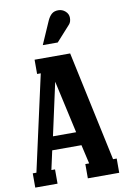

<svg xmlns="http://www.w3.org/2000/svg" viewBox="-100 -979 676 1036"><g transform="rotate(-10 238.5 -460.5)"><path d="M262.2 -750H180.2L234.9 -875Q245.1 -897.5 258.8 -909.2Q272.5 -920.9 294.9 -920.9Q316.9 -920.9 333.5 -906Q350.1 -891.1 350.1 -870.1Q350.1 -847.7 338.9 -835ZM123 -680.2H317.9L446.8 -78.1H466.8V0H294.9V-78.1H315.9L292 -182.1H131.8L108.9 -78.1H128.9V0H6.8V-78.1H26.9L143.1 -602.1H123ZM275.9 -255.9 211.9 -543.9 148.9 -255.9Z"/></g></svg>

Font: Margherita Black
Style: Regular
Weight: 900
Designer: James Puckett
Foundry: Dunwich Type Founders
Version: Version 1.008;hotconv 1.0.109;makeotfexe 2.5.65596